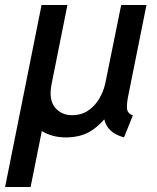

<svg xmlns="http://www.w3.org/2000/svg" viewBox="-53 -539 626 764"><path d="M-32.7 205.1 112.3 -519H213.9L68.8 205.1ZM209 7.8Q155.3 7.8 114.5 -16.8Q73.7 -41.5 55.4 -88.4Q37.1 -135.3 50.8 -201.2L114.3 -519H215.3L152.3 -204.6Q140.1 -143.1 165.5 -111.8Q190.9 -80.6 234.4 -80.6Q269.5 -80.6 296.4 -98.1Q323.2 -115.7 341.1 -145Q358.9 -174.3 366.2 -208.5L429.2 -519H529.8L456.1 -151.9Q451.2 -126 452.4 -107.2Q453.6 -88.4 475.6 -79.6L440.4 7.8Q394.5 -5.4 375.5 -33.2Q356.4 -61 362.8 -91.8L397 -63H332.5L385.7 -97.2Q358.9 -52.7 315.9 -22.5Q272.9 7.8 209 7.8Z"/></svg>

Font: Reddit Sans Medium
Style: Italic
Weight: 500
Italic angle: -11.25°
Designer: Stephen Hutchings
Version: Version 1.013